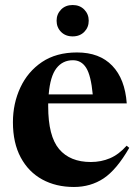

<svg xmlns="http://www.w3.org/2000/svg" viewBox="-20 -733 554 765"><path d="M287 -524Q376.5 -524 427.2 -471.2Q478 -418.5 485 -321H172Q172 -315.5 172 -309.5Q172 -190.5 215.5 -139Q259 -87.5 342 -87.5Q383 -87.5 418.2 -102.5Q453.5 -117.5 484.5 -152.5L495 -144Q444.5 -56.5 392.8 -22.2Q341 12 274.5 12Q203 12 148.2 -18Q93.5 -48 62.5 -105.8Q31.5 -163.5 31.5 -246Q31.5 -320.5 61 -384Q90.5 -447.5 147.2 -485.8Q204 -524 287 -524ZM270.5 -493Q229.5 -493 204.8 -461Q180 -429 174 -357H349.5Q342.5 -432 323.5 -462.5Q304.5 -493 270.5 -493ZM269.5 -588Q241 -588 223.2 -606Q205.5 -624 205.5 -650.5Q205.5 -676.5 223.2 -694.8Q241 -713 269.5 -713Q298 -713 315.8 -694.8Q333.5 -676.5 333.5 -650.5Q333.5 -624 315.8 -606Q298 -588 269.5 -588Z"/></svg>

Font: Newsreader Display SemiBold
Style: Regular
Weight: 600
Designer: Hugues Gentile
Foundry: Production Type
Version: Version 1.001